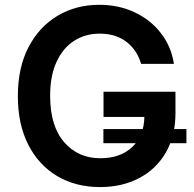

<svg xmlns="http://www.w3.org/2000/svg" viewBox="-20 -757 795 787"><path d="M390.6 9.8Q290 9.8 214.1 -35.4Q138.2 -80.6 95.7 -164.3Q53.2 -248 53.2 -362.8Q53.2 -480 96.9 -563.7Q140.6 -647.5 216.1 -692.4Q291.5 -737.3 386.7 -737.3Q466.8 -737.3 532 -706.5Q597.2 -675.8 639.6 -621.1Q682.1 -566.4 692.9 -495.1H558.6Q541.5 -552.7 497.8 -585.9Q454.1 -619.1 388.2 -619.1Q329.6 -619.1 283.7 -589.6Q237.8 -560.1 211.7 -503.2Q185.5 -446.3 185.5 -364.3Q185.5 -240.7 242.7 -174.6Q299.8 -108.4 391.1 -108.4Q473.1 -108.4 521.7 -154.1Q570.3 -199.7 571.8 -277.8H404.3V-380.9H699.2V-293.5Q699.2 -199.7 659.7 -131.6Q620.1 -63.5 550.3 -26.9Q480.5 9.8 390.6 9.8ZM403.8 -169.9V-228H744.1V-169.9Z"/></svg>

Font: Inter Semi Bold
Style: Regular
Weight: 600
Designer: Rasmus Andersson
Foundry: rsms
Version: Version 4.000;git-e0f93cc